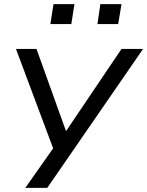

<svg xmlns="http://www.w3.org/2000/svg" viewBox="-20 -726 710 926"><path d="M102 180 245 -23 250 26 57 -490H156L304 -78H288L566 -490H670L208 180ZM450 -610 464 -706H566L550 -610ZM223 -610 238 -706H339L324 -610Z"/></svg>

Font: Nunito Sans 10pt Expanded
Style: Italic
Weight: 400
Width: 7
Italic angle: -9°
Designer: Vernon Adams
Foundry: Vernon Adams
Version: Version 3.101;gftools[0.9.27]